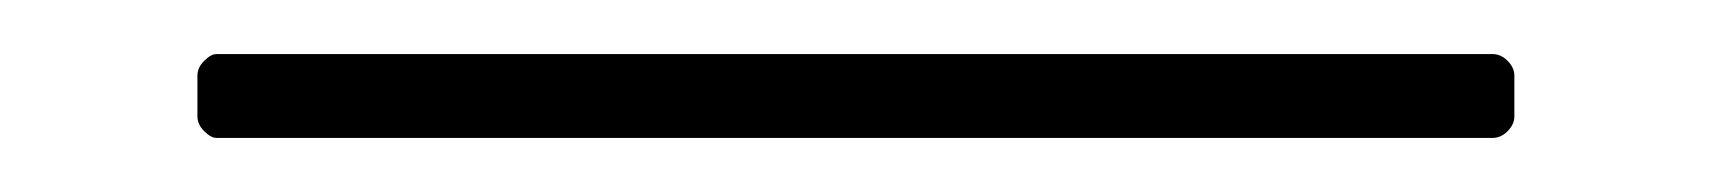

<svg xmlns="http://www.w3.org/2000/svg" viewBox="-20 86 633 71"><path d="M53 129V114Q53 111 55.5 108.5Q58 106 60 106H532Q535 106 537.5 108.5Q540 111 540 114V129Q540 132 537.5 134.5Q535 137 532 137H60Q58 137 55.5 134.5Q53 132 53 129Z"/></svg>

Font: LINE Seed JP_TTF Thin
Style: Regular
Weight: 250
Designer: LY Corporation & Fontrix & Fontworks
Version: Version 1.008